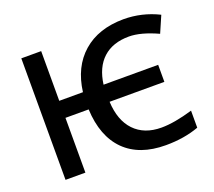

<svg xmlns="http://www.w3.org/2000/svg" viewBox="-123 -887 1180 1060"><g transform="rotate(-20 467.0 -357.0)"><path d="M692.9 -624Q597.7 -624 540.8 -572Q483.9 -520 471.2 -421.9H792V-321.8H470.2Q475.6 -210.9 532.7 -150.9Q590.8 -89.8 691.9 -89.8Q767.6 -89.8 876 -122.1V-22Q789.6 9.8 681.2 9.8Q526.4 9.8 440.4 -75.7Q354.5 -161.6 347.2 -321.8H210.9V0H94.2V-713.9H210.9V-421.9H350.1Q368.2 -564.5 459 -644Q549.3 -723.1 696.8 -724.1Q805.7 -724.1 902.8 -675.8L860.8 -579.1Q762.7 -624 692.9 -624Z"/></g></svg>

Font: Open Sans
Style: SemiBold
Weight: 600
Foundry: Ascender Corporation
Version: Version 1.10